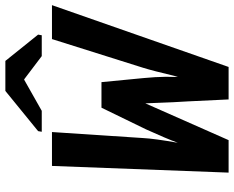

<svg xmlns="http://www.w3.org/2000/svg" viewBox="-98 -774 873 716"><g transform="rotate(-90 338.0 -416.5)"><path d="M445.8 0H324.7L317.4 -152.3Q314.9 -181.2 310.1 -310.5Q308.6 -307.6 172.9 0H51.8L76.7 -658.7H203.1L180.7 -319.3Q178.7 -278.3 163.1 -189.5Q178.7 -232.4 213.4 -308.6L293.9 -474.1H389.2Q398.4 -374 404.3 -317.9Q408.7 -273.4 409.2 -232.9Q409.2 -222.2 408.7 -211.9V-189.5L412.6 -202.6Q431.6 -283.2 442.9 -319.3L549.8 -658.7H676.3ZM566.4 -710.4 564 -696.8H486.3L399.9 -762.2H397.9L282.2 -696.8H204.1L206.5 -710.4L356.4 -832.5H468.3Z"/></g></svg>

Font: Liberation Mono
Style: Bold Italic
Weight: 700
Italic angle: -12°
Monospace: yes
Designer: Steve Matteson
Foundry: Ascender Corporation
Version: Version 2.1.5